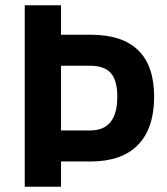

<svg xmlns="http://www.w3.org/2000/svg" viewBox="-20 -710 636 730"><path d="M566 -342Q566 -222 504.5 -159Q443 -96 324 -96H212V0H74V-690H212V-578H324Q566 -578 566 -342ZM426 -342Q426 -404 401.5 -432Q377 -460 323 -460H212V-214H323Q426 -214 426 -342Z"/></svg>

Font: Cairo
Style: Bold
Weight: 700
Designer: Mohamed Gaber
Foundry: Kief Type Foundry
Version: Version 2.100